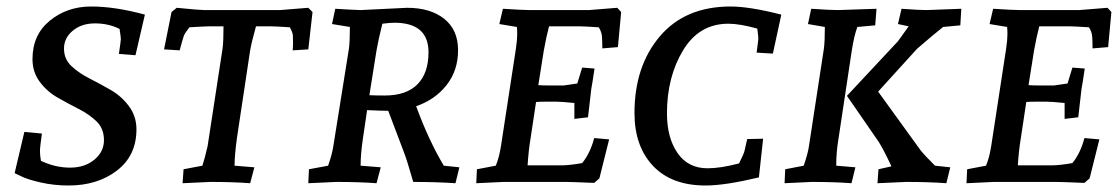

<svg xmlns="http://www.w3.org/2000/svg" viewBox="-20 -560 3449 591"><path d="M109 -149Q103 -107 103 -94.5Q103 -82 106 -65Q150 -44 195.5 -44Q241 -44 270.5 -68.5Q300 -93 300 -128.5Q300 -164 277.5 -186Q255 -208 222.5 -224.5Q190 -241 157.5 -259.5Q125 -278 102.5 -308Q80 -338 80 -378Q80 -453 133.5 -496.5Q187 -540 260.5 -540Q334 -540 426 -515L397 -390L346 -394Q352 -435 352 -440Q352 -445 348 -471Q314 -488 272.5 -488Q231 -488 204 -465.5Q177 -443 177 -410.5Q177 -378 200 -356.5Q223 -335 255.5 -318.5Q288 -302 321 -283Q354 -264 377 -233Q400 -202 400 -162Q400 -81 340 -35Q280 11 191 11Q146 11 104.5 1.5Q63 -8 44 -18L25 -27L55 -154Z M872 -476Q827 -479 813 -479H768Q755 -433 750 -405L709 -133Q702 -80 702 -50L763 -45L750 4Q697 0 627 0L542 4L545 -39L603 -50Q610 -71 619 -110L665 -410Q668 -431 668 -479H625Q614 -479 563 -476Q549 -458 546 -450Q543 -442 533 -405L485 -408L508 -523L524 -536Q595 -529 609 -529H842L929 -536L942 -523L929 -408L881 -405Q882 -417 882 -429Q882 -441 881.5 -450.5Q881 -460 872 -476Z M1090 -529 1233 -536Q1305 -536 1347.5 -502Q1390 -468 1390 -405.5Q1390 -343 1354.5 -298Q1319 -253 1261 -233Q1299 -129 1346 -50L1394 -45L1382 4Q1323 0 1252 0Q1232 -69 1225 -87L1175 -219H1172Q1154 -219 1110 -221L1097 -133Q1090 -85 1090 -50L1152 -45L1139 4Q1085 0 1015 0L929 4L931 -39L990 -50Q1003 -88 1006 -110L1054 -410Q1057 -432 1057 -477L1002 -486L1012 -533Q1060 -530 1090 -529ZM1194 -490Q1181 -490 1157 -487Q1144 -435 1139 -405L1117 -267Q1136 -266 1164 -266Q1231 -266 1265 -300.5Q1299 -335 1299 -399Q1299 -490 1194 -490Z M1611 -529H1793L1880 -536L1892 -523L1882 -415L1834 -411Q1834 -431 1833 -446.5Q1832 -462 1823 -476Q1775 -479 1763 -479H1670Q1662 -449 1654 -405L1637 -298Q1648 -297 1665 -297H1716L1757 -303L1772 -352L1810 -349Q1803 -301 1800 -286L1790 -199L1748 -194V-243Q1708 -247 1693 -247H1659Q1640 -247 1630 -246L1613 -133Q1607 -98 1604 -51H1708Q1732 -51 1772 -58Q1797 -89 1809 -135L1855 -131L1825 -11L1809 3Q1738 0 1723 0H1530L1446 4L1448 -39L1506 -50Q1516 -73 1522 -110L1568 -410Q1572 -438 1572 -453.5Q1572 -469 1571 -477L1517 -486L1528 -533Q1591 -529 1611 -529Z M2152 11Q2047 11 1990 -49.5Q1933 -110 1933 -212Q1933 -356 2011 -448Q2089 -540 2229 -540Q2287 -540 2385 -515L2359 -395L2309 -398L2314 -437Q2315 -444 2311 -472Q2257 -487 2222 -487Q2132 -487 2082.5 -405Q2033 -323 2033 -211Q2033 -136 2065.5 -89Q2098 -42 2158 -42Q2198 -42 2255 -57Q2271 -89 2272 -97L2280 -132L2329 -133L2316 -14Q2212 11 2152 11Z M2905 -45 2893 4Q2839 0 2769 0L2681 4L2684 -39L2724 -48Q2699 -101 2685 -123L2587 -265L2744 -433L2777 -479L2744 -486L2755 -533Q2809 -529 2832 -529L2939 -533L2936 -482L2883 -477Q2854 -454 2803 -410L2683 -278L2814 -97Q2826 -82 2858 -50ZM2678 -533 2674 -482 2619 -477Q2609 -450 2602 -405L2561 -133Q2554 -93 2554 -50L2613 -45L2601 4Q2548 0 2478 0L2395 4L2397 -39L2454 -50Q2467 -88 2470 -110L2516 -410Q2519 -432 2519 -477L2467 -486L2477 -533Q2536 -529 2559 -529Z M3120 -529H3302L3389 -536L3401 -523L3391 -415L3343 -411Q3343 -431 3342 -446.5Q3341 -462 3332 -476Q3284 -479 3272 -479H3179Q3171 -449 3163 -405L3146 -298Q3157 -297 3174 -297H3225L3266 -303L3281 -352L3319 -349Q3312 -301 3309 -286L3299 -199L3257 -194V-243Q3217 -247 3202 -247H3168Q3149 -247 3139 -246L3122 -133Q3116 -98 3113 -51H3217Q3241 -51 3281 -58Q3306 -89 3318 -135L3364 -131L3334 -11L3318 3Q3247 0 3232 0H3039L2955 4L2957 -39L3015 -50Q3025 -73 3031 -110L3077 -410Q3081 -438 3081 -453.5Q3081 -469 3080 -477L3026 -486L3037 -533Q3100 -529 3120 -529Z"/></svg>

Font: Andada SC
Style: Italic
Weight: 400
Italic angle: -8.29999°
Designer: Carolina Giovagnoli
Foundry: Carolina Giovagnoli
Version: Version 1.003